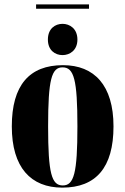

<svg xmlns="http://www.w3.org/2000/svg" viewBox="-20 -848 573 878"><path d="M145 -808H387V-828H145ZM266 -596C299 -596 334 -618 334 -667C334 -717 299 -739 266 -739C232 -739 199 -717 199 -667C199 -618 232 -596 266 -596ZM265 10C419 10 499 -82 499 -270C499 -458 411 -550 268 -550C114 -550 34 -458 34 -270C34 -82 121 10 265 10ZM267 0C216 0 200 -55 200 -270C200 -485 216 -540 266 -540C318 -540 334 -485 334 -270C334 -55 318 0 267 0Z"/></svg>

Font: Noto Serif Display ExtraCondensed Black
Style: Regular
Weight: 900
Width: 2
Designer: Monotype Design Team
Foundry: Monotype Imaging Inc.
Version: Version 2.009